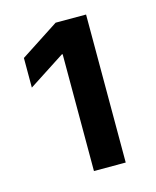

<svg xmlns="http://www.w3.org/2000/svg" viewBox="-76 -855 445 547"><g transform="rotate(-15 146.5 -581.5)"><path d="M134.8 -363.3V-708H132.3L25.4 -638.7V-726.1L138.7 -799.8H228.5V-363.3Z"/></g></svg>

Font: Inter Display Semi Bold
Style: Regular
Weight: 600
Designer: Rasmus Andersson
Foundry: rsms
Version: Version 4.000;git-37864ae